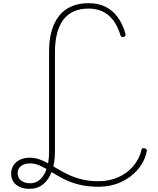

<svg xmlns="http://www.w3.org/2000/svg" viewBox="-20 -1168 992 1209"><path d="M166 21Q131 21 105 9.5Q79 -2 64.5 -23.5Q50 -45 50 -74Q50 -104 65 -127Q80 -150 106.5 -162.5Q133 -175 167 -175Q201 -175 230 -164Q259 -153 288.5 -136.5Q318 -120 349 -101Q380 -82 416.5 -65.5Q453 -49 498 -38Q543 -27 599 -27Q667 -27 723.5 -51.5Q780 -76 818.5 -121Q857 -166 871 -225Q872 -232 877.5 -234Q883 -236 891 -234Q900 -232 903 -227Q906 -222 904 -214Q890 -149 846.5 -99Q803 -49 739.5 -20.5Q676 8 602 8Q529 8 474 -6.5Q419 -21 376.5 -43.5Q334 -66 299 -88Q264 -110 233 -124.5Q202 -139 169 -139Q134 -139 112.5 -122.5Q91 -106 91 -78Q91 -48 113 -31Q135 -14 170 -14Q224 -14 256.5 -68Q289 -122 289 -214V-845Q289 -918 305.5 -974.5Q322 -1031 353 -1069.5Q384 -1108 430.5 -1128Q477 -1148 538 -1148Q597 -1148 642 -1126.5Q687 -1105 719.5 -1062Q752 -1019 770 -955Q772 -947 769.5 -942Q767 -937 759 -936Q752 -933 746.5 -935.5Q741 -938 739 -945Q721 -1004 692.5 -1041Q664 -1078 625.5 -1096Q587 -1114 537 -1114Q485 -1114 445.5 -1096.5Q406 -1079 379.5 -1044.5Q353 -1010 339.5 -958Q326 -906 326 -839V-214Q326 -142 306.5 -89Q287 -36 251.5 -7.5Q216 21 166 21Z"/></svg>

Font: Playwrite CL Thin
Style: Regular
Weight: 100
Designer: Veronika Burian, José Scaglione
Foundry: TypeTogether
Version: Version 1.002